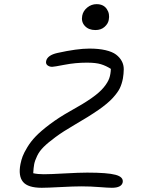

<svg xmlns="http://www.w3.org/2000/svg" viewBox="-20 -913 676 920"><path d="M437 -769Q404.8 -769 386.5 -788.8Q368.2 -808.6 374 -837.9Q378.4 -860.8 398.2 -877Q418 -893.1 442.9 -893.1Q475.6 -893.1 491.5 -870.1Q507.3 -847.2 501 -816.9Q497.6 -798.8 480.7 -783.9Q463.9 -769 437 -769ZM180.2 -13.2Q113.8 -13.2 90.3 -41.5Q66.9 -69.8 78.1 -127Q82 -146.5 88.4 -163.6Q94.7 -180.7 111.1 -207.8Q127.4 -234.9 151.6 -260Q175.8 -285.2 218.5 -317.4Q261.2 -349.6 316.9 -380.9Q378.9 -415 418 -442.4Q457 -469.7 476.8 -493.9Q496.6 -518.1 503.4 -537.6Q510.3 -557.1 511.2 -583Q488.3 -597.7 463.9 -605.2Q439.5 -612.8 396 -612.8Q341.8 -612.8 290 -602.8Q238.3 -592.8 230 -592.8Q216.8 -592.8 207.5 -600.1Q198.2 -607.4 201.2 -621.1Q207.5 -648.4 254.9 -659.2Q349.6 -680.2 408.2 -680.2Q453.1 -680.2 485.6 -672.6Q518.1 -665 535.9 -651.6Q553.7 -638.2 563.5 -620.1Q573.2 -602.1 573 -580.8Q572.8 -559.6 568.8 -536.1Q563.5 -509.8 554 -490Q544.4 -470.2 520.5 -443.8Q496.6 -417.5 451.7 -386.2Q406.7 -355 335.9 -314Q282.7 -283.2 246.3 -256.3Q210 -229.5 189.5 -209.2Q168.9 -189 158 -166Q147 -143.1 143.8 -126.2Q140.6 -109.4 139.2 -83Q160.6 -78.1 189.9 -78.1Q221.2 -78.1 290 -82Q358.9 -85.9 397.9 -85.9Q494.6 -85.9 533.7 -75.4Q572.8 -64.9 567.9 -39.1Q562 -13.2 516.1 -13.2Q497.6 -13.2 455.8 -16.6Q414.1 -20 369.1 -20Q333.5 -20 269.8 -16.6Q206.1 -13.2 180.2 -13.2Z"/></svg>

Font: Shantell Sans Irregular
Style: Italic
Weight: 300
Italic angle: -11.31°
Designer: Stephen Nixon, Anya Danilova, Shantell Martin
Foundry: Arrow Type
Version: Version 1.006;[9816181b4]